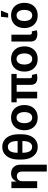

<svg xmlns="http://www.w3.org/2000/svg" viewBox="1508 -2316 1011 4068"><g transform="rotate(-90 2014.0 -281.5)"><path d="M208.8 -316.1V0H62.4V-545.9H200.6L203 -409.6H194.2Q215.7 -477.9 259.4 -515.3Q303.2 -552.7 372.3 -552.7Q429.1 -552.7 471.4 -528.1Q513.7 -503.4 537 -457.3Q560.3 -411.3 560.3 -347.2V204.1H413.7V-321.7Q413.7 -372.5 387.4 -401.5Q361.2 -430.4 314.9 -430.4Q284 -430.4 260 -416.9Q236 -403.3 222.4 -377.9Q208.8 -352.4 208.8 -316.1Z M936 11.7Q853.8 11.7 793.8 -30.6Q733.7 -73 701 -150.8Q668.4 -228.6 668.4 -335V-392.5Q668.4 -499.2 701 -576.8Q733.7 -654.5 793.8 -696.9Q853.8 -739.3 936 -739.3Q1018.4 -739.3 1078.5 -696.9Q1138.6 -654.5 1171.2 -576.8Q1203.9 -499.2 1203.9 -392.5V-335Q1203.9 -228.6 1171.2 -150.8Q1138.6 -73 1078.5 -30.6Q1018.4 11.7 936 11.7ZM936 -106.7Q998 -106.7 1029.4 -159Q1060.7 -211.2 1060.7 -315V-412.6Q1060.7 -516.3 1029.4 -568.6Q998 -620.8 936 -620.8Q874.2 -620.8 842.9 -568.6Q811.6 -516.3 811.6 -412.6V-315Q811.6 -211.2 842.9 -159Q874.2 -106.7 936 -106.7ZM787.1 -313.2V-414.4H1084.9V-313.2Z M1556.2 10.7Q1474.1 10.7 1414.1 -24.6Q1354.1 -59.9 1321.7 -123.3Q1289.2 -186.6 1289.2 -270.6Q1289.2 -355.2 1321.7 -418.7Q1354.1 -482.2 1414.1 -517.4Q1474.1 -552.7 1556.2 -552.7Q1638.6 -552.7 1698.4 -517.4Q1758.3 -482.2 1790.7 -418.7Q1823.1 -355.2 1823.1 -270.6Q1823.1 -186.6 1790.7 -123.3Q1758.3 -59.9 1698.4 -24.6Q1638.6 10.7 1556.2 10.7ZM1556.2 -104.6Q1595.3 -104.6 1621.6 -126.3Q1647.9 -148.1 1661 -185.8Q1674.1 -223.5 1674.1 -271.1Q1674.1 -319.2 1661 -356.8Q1647.9 -394.3 1621.6 -415.9Q1595.3 -437.5 1556.2 -437.5Q1517.1 -437.5 1490.9 -415.9Q1464.7 -394.3 1451.6 -356.9Q1438.4 -319.5 1438.4 -271.1Q1438.4 -223.5 1451.6 -185.8Q1464.7 -148.1 1490.9 -126.3Q1517.1 -104.6 1556.2 -104.6Z M2406.7 3.4Q2323.1 3.4 2286.7 -32.7Q2250.4 -68.9 2250.4 -141.7V-514.1H2391V-159.7Q2391 -133.2 2400.2 -121.4Q2409.3 -109.6 2431.4 -109.6Q2443.2 -109.6 2449.6 -110.4Q2456 -111.2 2460.8 -112.9L2484.1 -8.3Q2472.9 -4.6 2452.9 -0.6Q2432.9 3.4 2406.7 3.4ZM1964.3 0V-514.1H2105V0ZM1880.4 -434.5V-545.9H2482.7V-434.5Z M2798.9 10.7Q2716.8 10.7 2656.8 -24.6Q2596.8 -59.9 2564.3 -123.3Q2531.9 -186.6 2531.9 -270.6Q2531.9 -355.2 2564.3 -418.7Q2596.8 -482.2 2656.8 -517.4Q2716.8 -552.7 2798.9 -552.7Q2881.2 -552.7 2941.1 -517.4Q3000.9 -482.2 3033.4 -418.7Q3065.8 -355.2 3065.8 -270.6Q3065.8 -186.6 3033.4 -123.3Q3000.9 -59.9 2941.1 -24.6Q2881.2 10.7 2798.9 10.7ZM2798.9 -104.6Q2838 -104.6 2864.3 -126.3Q2890.5 -148.1 2903.7 -185.8Q2916.8 -223.5 2916.8 -271.1Q2916.8 -319.2 2903.7 -356.8Q2890.5 -394.3 2864.3 -415.9Q2838 -437.5 2798.9 -437.5Q2759.8 -437.5 2733.6 -415.9Q2707.4 -394.3 2694.2 -356.9Q2681.1 -319.5 2681.1 -271.1Q2681.1 -223.5 2694.2 -185.8Q2707.4 -148.1 2733.6 -126.3Q2759.8 -104.6 2798.9 -104.6Z M3330.2 3.4Q3246.6 3.4 3207.2 -32.7Q3167.9 -68.9 3167.9 -141.7V-545.9H3314.3V-161.8Q3314.3 -135.5 3323.4 -123.7Q3332.6 -111.9 3354.7 -111.9Q3366.5 -111.9 3372.9 -112.7Q3379.3 -113.6 3384 -115.3L3407.4 -8.3Q3395.7 -4.4 3375.6 -0.5Q3355.4 3.4 3330.2 3.4Z M3721.3 10.7Q3639.1 10.7 3579.1 -24.6Q3519.1 -59.9 3486.7 -123.3Q3454.3 -186.6 3454.3 -270.6Q3454.3 -355.2 3486.7 -418.7Q3519.1 -482.2 3579.1 -517.4Q3639.1 -552.7 3721.3 -552.7Q3803.6 -552.7 3863.4 -517.4Q3923.3 -482.2 3955.7 -418.7Q3988.2 -355.2 3988.2 -270.6Q3988.2 -186.6 3955.7 -123.3Q3923.3 -59.9 3863.4 -24.6Q3803.6 10.7 3721.3 10.7ZM3721.3 -104.6Q3760.3 -104.6 3786.6 -126.3Q3812.9 -148.1 3826 -185.8Q3839.2 -223.5 3839.2 -271.1Q3839.2 -319.2 3826 -356.8Q3812.9 -394.3 3786.6 -415.9Q3760.3 -437.5 3721.3 -437.5Q3682.1 -437.5 3655.9 -415.9Q3629.7 -394.3 3616.6 -356.9Q3603.5 -319.5 3603.5 -271.1Q3603.5 -223.5 3616.6 -185.8Q3629.7 -148.1 3655.9 -126.3Q3682.1 -104.6 3721.3 -104.6ZM3676.5 -615.1 3692.5 -767.1H3824.5L3763.6 -615.1Z"/></g></svg>

Font: Adwaita Sans
Style: Regular
Weight: 400
Designer: Rasmus Andersson
Foundry: rsms
Version: Version 4.001;git-9221beed3